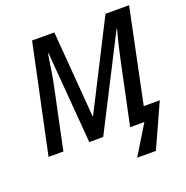

<svg xmlns="http://www.w3.org/2000/svg" viewBox="-155 -857 1155 1192"><g transform="rotate(-20 422.0 -260.5)"><path d="M549 193 667 0H573L657 -399Q664 -430 670.5 -460.5Q677 -491 684 -519Q691 -547 697 -569.5Q703 -592 706 -605H704L395 0H303L254 -604H250Q249 -593 246 -575Q243 -557 239.5 -535.5Q236 -514 232.5 -490Q229 -466 224.5 -443Q220 -420 216 -400L132 0H34L185 -714H332L377 -145H381L670 -714H826L697 -94H803L673 193Z"/></g></svg>

Font: Noto Sans Display Medium
Style: Italic
Weight: 500
Italic angle: -12°
Designer: Monotype Design Team
Foundry: Monotype Imaging Inc.
Version: Version 2.003